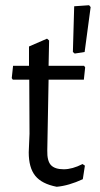

<svg xmlns="http://www.w3.org/2000/svg" viewBox="-20 -709 384 735"><path d="M296 -81 305 -75 297 -23Q243 2 197 6Q140 -5 115 -36Q90 -67 90 -126L93 -197L92 -404H29L25 -410L30 -457H91V-531L160 -561L168 -554L166 -457H302L306 -451L301 -404H166L161 -133Q160 -93 175 -77Q190 -61 224 -61Q257 -61 296 -81ZM327 -682 304 -510 266 -504 259 -510 264 -685 321 -689Z"/></svg>

Font: Alegreya Sans
Style: Regular
Weight: 400
Designer: Juan Pablo del Peral
Foundry: Huerta Tipografica
Version: Version 2.008; ttfautohint (v1.6)